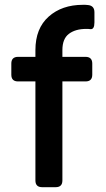

<svg xmlns="http://www.w3.org/2000/svg" viewBox="-20 -777 442 797"><path d="M155 0Q127 0 127 -28V-439H55Q27 -439 27 -467V-513Q27 -541 55 -541H127V-569Q127 -659 182 -708Q237 -757 324 -757Q328 -757 334 -757Q340 -757 346 -756Q372 -753 372 -726V-684Q372 -654 355 -656Q350 -657 345.5 -657Q341 -657 338 -657Q293 -657 266 -636.5Q239 -616 239 -569V-541H335Q363 -541 363 -513V-467Q363 -439 335 -439H239V-28Q239 0 211 0Z"/></svg>

Font: Pitagon Sans Text SemiBold
Style: Regular
Weight: 600
Designer: Travis Tran
Foundry: Pitagon
Version: Version 1.001; ttfautohint (v1.8.4.7-5d5b);gftools[0.9.26]